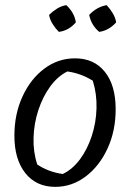

<svg xmlns="http://www.w3.org/2000/svg" viewBox="-20 -718 506 747"><path d="M195 9Q121 9 78.5 -44.5Q36 -98 36 -190Q36 -274 67.5 -342.5Q99 -411 152.5 -451Q206 -491 272 -491Q346 -491 388 -438.5Q430 -386 430 -293Q430 -209 398.5 -140.5Q367 -72 313.5 -31.5Q260 9 195 9ZM224 -41Q262 -59 291 -98Q320 -137 337 -189Q354 -241 355.5 -297Q357 -353 341 -404Q294 -433 242 -440Q204 -421 175 -381Q146 -341 129 -289Q112 -237 110.5 -181.5Q109 -126 125 -78Q168 -49 224 -41ZM238 -698Q270 -668 275 -631Q248 -599 209 -594Q195 -608 184.5 -625Q174 -642 171 -660Q185 -674 202 -684.5Q219 -695 238 -698ZM395 -698Q409 -683 419 -666Q429 -649 432 -631Q403 -599 366 -594Q335 -620 327 -660Q356 -691 395 -698Z"/></svg>

Font: Piazzolla
Style: Italic
Weight: 400
Italic angle: -11.3°
Designer: Juan Pablo del Peral
Foundry: Huerta Tipografica
Version: Version 1.330